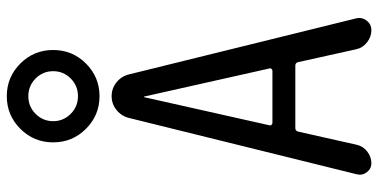

<svg xmlns="http://www.w3.org/2000/svg" viewBox="-282 -782 1065 540"><g transform="rotate(-90 250.0 -512.5)"><path d="M246.1 -638.7 167 -286.1Q166 -283.2 168.5 -280.8Q170.9 -278.3 173.8 -278.3H320.3Q323.2 -278.3 325.7 -280.8Q328.1 -283.2 327.1 -286.1L248 -638.7Q248 -639.6 247.1 -639.6Q246.1 -639.6 246.1 -638.7ZM60.5 0Q44.9 0 35.2 -12.7Q25.4 -25.4 29.3 -41L187.5 -680.7Q192.4 -702.1 209.5 -716.3Q226.6 -730.5 249 -730.5Q271.5 -730.5 288.6 -716.3Q305.7 -702.1 310.5 -680.7L467.8 -43Q471.7 -26.4 461.4 -13.2Q451.2 0 434.6 0Q416 0 400.4 -12.2Q384.8 -24.4 380.9 -43L344.7 -206.1Q342.8 -213.9 335 -213.9H159.2Q151.4 -213.9 149.4 -206.1L112.3 -41Q108.4 -23.4 93.3 -11.7Q78.1 0 60.5 0ZM199.2 -845.7Q219.7 -825.2 249 -825.2Q278.3 -825.2 298.8 -845.7Q319.3 -866.2 319.3 -895Q319.3 -923.8 298.8 -944.3Q278.3 -964.8 249 -964.8Q219.7 -964.8 199.2 -944.3Q178.7 -923.8 178.7 -895Q178.7 -866.2 199.2 -845.7ZM157.2 -987.3Q195.3 -1025.4 249 -1025.4Q302.7 -1025.4 340.8 -987.3Q378.9 -949.2 378.9 -895Q378.9 -840.8 340.8 -802.7Q302.7 -764.6 249 -764.6Q195.3 -764.6 157.2 -802.7Q119.1 -840.8 119.1 -895Q119.1 -949.2 157.2 -987.3Z"/></g></svg>

Font: Rounded Mgen+ 1mn regular
Style: Regular
Weight: 400
Designer: [Source Han Sans]
Ryoko NISHIZUKA  (kana & ideographs); Paul D. Hunt (Latin, Greek & Cyrillic); Wenlong ZHANG  (bopomofo
Version: Version 1.059.20150602